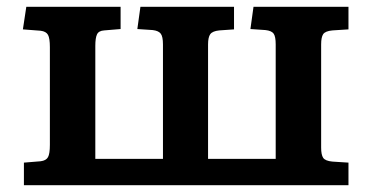

<svg xmlns="http://www.w3.org/2000/svg" viewBox="-20 -542 1087 562"><path d="M50 0V-66L99 -70Q115 -72 120.5 -82Q126 -92 126 -118V-404Q126 -430 120.5 -440Q115 -450 99 -452L47 -456L57 -522H333V-457L285 -453Q269 -452 264 -441.5Q259 -431 259 -408V-77H457V-412Q457 -435 450.5 -443.5Q444 -452 427 -454L382 -457L391 -522H665V-456L622 -453Q602 -451 595.5 -442Q589 -433 589 -412V-77H787V-412Q787 -435 781 -443.5Q775 -452 757 -454L713 -457L722 -522H1000V-456L953 -453Q932 -451 926 -442Q920 -433 920 -412V-110Q920 -89 926 -80Q932 -71 953 -69L1000 -66V0Z"/></svg>

Font: Literata 7pt SemiBold
Style: Regular
Weight: 600
Designer: Latin by Veronika Burian and Jose Scaglione. Greek by Irene Vlachou. Cyrillic by Vera Evstafieva.
Foundry: TypeTogether
Version: Version 3.002